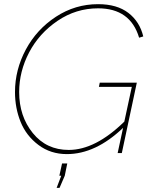

<svg xmlns="http://www.w3.org/2000/svg" viewBox="-20 -735 728 922"><path d="M451 -695Q345 -695 256.5 -635Q168 -575 120 -483.5Q72 -392 72 -293Q72 -177 137.5 -96Q203 -15 310 -15Q438 -15 577 -151L613 -318H455L459 -338H637L565 0H545L571 -121Q439 5 301 5Q223 5 164.5 -39Q106 -83 79 -149.5Q52 -216 52 -293Q52 -400 104 -497Q156 -594 248.5 -654.5Q341 -715 451 -715Q542 -715 596.5 -673Q651 -631 668 -560L648 -554Q606 -695 451 -695ZM265 109 278 50H303L291 109L266 167H252L274 109Z"/></svg>

Font: Raleway-v4020 Thin
Style: Italic
Weight: 250
Italic angle: -12°
Designer: Matt McInerney, Pablo Impallari, Rodrigo Fuenzalida
Foundry: Matt McInerney, Pablo Impallari, Rodrigo Fuenzalida
Version: Version 4.020;PS 004.020;hotconv 1.0.88;makeotf.lib2.5.64775